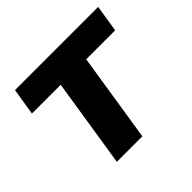

<svg xmlns="http://www.w3.org/2000/svg" viewBox="-129 -650 793 793"><g transform="rotate(-45 267.0 -253.5)"><path d="M136 0 197 -389H29L48 -507H534L515 -389H346L285 0Z"/></g></svg>

Font: Mulish ExtraBold
Style: Italic
Weight: 800
Italic angle: -9°
Designer: Vernon Adams
Foundry: Vernon Adams
Version: Version 3.603; ttfautohint (v1.8.3)